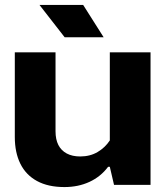

<svg xmlns="http://www.w3.org/2000/svg" viewBox="-20 -749 676 778"><path d="M590 -537V0H442L425 -73H418Q388 -33 342.5 -12Q297 9 241 9Q175 9 130 -15.5Q85 -40 62.5 -85.5Q40 -131 40 -194V-537H205V-217Q205 -184 216.5 -161.5Q228 -139 250.5 -127Q273 -115 305 -115Q345 -115 375.5 -133Q406 -151 425 -180V-537ZM242 -598 140 -729H317L400 -598Z"/></svg>

Font: Hubot Sans
Style: Bold
Weight: 700
Designer: Deni Anggara
Foundry: GitHub, Inc., Subsidiary of Microsoft Corporation
Version: Version 2.000